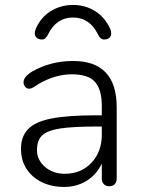

<svg xmlns="http://www.w3.org/2000/svg" viewBox="-20 -741 566 768"><path d="M387.2 -202.1V-234.9H368.2Q272 -234.9 220.9 -227.1Q169.9 -219.2 148.9 -199.7Q127.9 -180.2 127.9 -140.6Q127.9 -101.1 159.9 -73.5Q191.9 -45.9 238.8 -45.9Q304.2 -45.9 345.7 -89.8Q387.2 -133.8 387.2 -202.1ZM272 -497.1Q446.8 -497.1 446.8 -312V-26.9Q446.8 -12.7 439 -4.4Q431.2 3.9 417 3.9Q402.8 3.9 395 -4.6Q387.2 -13.2 387.2 -26.9V-86.9Q366.2 -42 326.2 -17.6Q286.1 6.8 236.6 6.8Q187 6.8 147.9 -12Q108.9 -30.8 86.4 -64.9Q64 -99.1 64 -146.7Q64 -194.3 92 -224.1Q120.1 -253.9 185.1 -266.8Q250 -279.8 366.2 -279.8H387.2V-316.9Q387.2 -382.8 360.1 -413.3Q333 -443.8 266.8 -443.8Q200.7 -443.8 133.8 -404.8L118.2 -394.5Q105.5 -386.2 96.4 -386.2Q87.4 -386.2 80.8 -393.6Q74.2 -400.9 74.2 -412.1Q74.2 -434.1 108.9 -455.1Q182.6 -497.1 272 -497.1ZM122.1 -623Q141.1 -669.9 181.6 -695.6Q222.2 -721.2 272 -721.2Q321.8 -721.2 361.3 -696Q400.9 -670.9 421.9 -623Q424.8 -616.2 424.8 -606.4Q424.8 -596.7 417.5 -589.8Q410.2 -583 396 -583Q381.8 -583 372.1 -603Q338.9 -670.9 272 -670.9Q205.1 -670.9 171.9 -603Q162.1 -583 148.2 -583Q134.3 -583 126.7 -590.1Q119.1 -597.2 119.1 -606.4Q119.1 -615.7 122.1 -623Z"/></svg>

Font: Nunito-Light
Style: Regular
Weight: 300
Designer: Vernon Adams
Foundry: newtypography
Version: Version 3.000